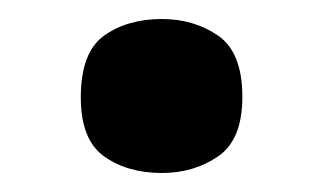

<svg xmlns="http://www.w3.org/2000/svg" viewBox="-20 -175 340 202"><path d="M150.4 7Q114 7 89.5 -10.5Q65 -28 65 -72.5Q65 -120 89.5 -137.5Q114 -155 150.4 -155Q184 -155 209.5 -137.5Q235 -119.9 235 -73Q235 -28 209.5 -10.5Q184 7 150.4 7Z"/></svg>

Font: Noto Serif Hentaigana EL
Style: Regular
Weight: 400
Designer: Kazuhiro Yamada
Foundry: nipponia
Version: Version 1.000